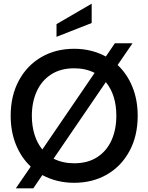

<svg xmlns="http://www.w3.org/2000/svg" viewBox="-20 -979 806 1043"><path d="M728 -350Q728 -241 683.5 -158.5Q639 -76 561 -31Q483 14 383 14Q288 14 210 -28L161 44H66L147 -74Q95 -123 66.5 -193.5Q38 -264 38 -350Q38 -459 82.5 -541.5Q127 -624 205 -669Q283 -714 383 -714Q477 -714 555 -672L604 -744H700L619 -626Q671 -577 699.5 -506.5Q728 -436 728 -350ZM210 -167 494 -583Q446 -608 383 -608Q309 -608 257.5 -574.5Q206 -541 179.5 -482.5Q153 -424 153 -350Q153 -295 167.5 -248Q182 -201 210 -167ZM612 -350Q612 -463 555 -533L271 -117Q321 -92 383 -92Q457 -92 508.5 -125.5Q560 -159 586 -217.5Q612 -276 612 -350ZM287 -848 478 -959V-854L287 -779Z"/></svg>

Font: Cabin Medium
Style: Regular
Weight: 500
Designer: Pablo Impallari
Foundry: Pablo Impallari. http://www.impallari.com Igino Marini. http://www.ikern.com
Version: Version 2.001